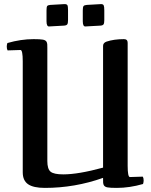

<svg xmlns="http://www.w3.org/2000/svg" viewBox="-20 -904 735 937"><path d="M500 -701Q483 -695 483 -680V-86Q362 -53 289 -53Q243 -53 227 -66Q211 -79 211 -118V-670Q212 -691 207.5 -699.5Q203 -708 189.5 -710.5Q176 -713 144 -713Q82 -713 16 -694Q13 -685 13 -677Q13 -665 17 -658L80 -660Q91 -660 91 -605V-63Q91 -23 117 -5Q143 13 199 13Q345 13 483 -36V-30Q482 -9 486.5 -0.5Q491 8 504.5 10.5Q518 13 550 13Q612 13 678 -6Q681 -15 681 -23Q681 -35 677 -42L614 -40Q603 -40 603 -95V-695Q603 -713 585 -713Q536 -713 500 -701ZM207 -800Q207 -773 221 -775L293 -779Q305 -780 308.5 -785.5Q312 -791 312 -806V-854Q312 -873 309 -878.5Q306 -884 295 -884L225 -880Q213 -879 210 -874Q207 -869 207 -853V-805ZM384 -800Q384 -773 398 -775L471 -779Q482 -780 485.5 -785.5Q489 -791 489 -806V-854Q489 -872 486 -878Q483 -884 473 -884L403 -880Q391 -879 387.5 -874Q384 -869 384 -853V-805Z"/></svg>

Font: Federant
Style: Regular
Weight: 400
Designer: Olexa M. Volochay, Alexei Vanyashin, Otto Ludwig Naegele
Foundry: Cyreal (www.cyreal.org)
Version: Version 1.011; ttfautohint (v1.4.1)